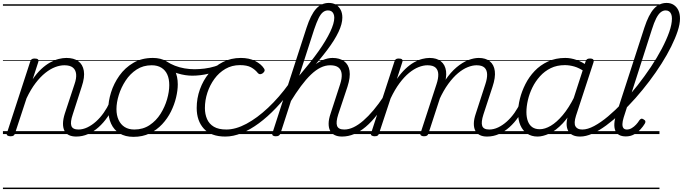

<svg xmlns="http://www.w3.org/2000/svg" viewBox="-20 -914 4656 1309"><path d="M500 17Q470 17 449.5 7Q429 -3 419 -23.5Q409 -44 409.5 -73Q410 -102 422 -140L488 -340Q502 -380 499 -409Q496 -438 476.5 -453.5Q457 -469 419 -469Q389 -469 356 -456.5Q323 -444 289 -417Q255 -390 222.5 -347.5Q190 -305 161 -244L82 -4Q79 6 72.5 10.5Q66 15 51 15Q39 15 31 10Q23 5 27 -6L186 -494Q190 -506 196.5 -510.5Q203 -515 216 -515Q233 -515 239 -509Q245 -503 241 -491L203 -374Q231 -415 261 -443Q291 -471 321.5 -488Q352 -505 380 -512Q408 -519 433 -519Q483 -519 513.5 -497Q544 -475 551.5 -431.5Q559 -388 537 -323L476 -134Q458 -81 466.5 -56Q475 -31 515 -31Q524 -31 528 -23.5Q532 -16 530.5 -7Q529 2 521.5 9.5Q514 17 500 17ZM0 365H646V375H0ZM0 -20H646V0H0ZM0 -505H646V-500H0ZM0 -885H646V-875H0Z M500 17Q489 17 484.5 9.5Q480 2 481.5 -7Q483 -16 491.5 -23.5Q500 -31 515 -31Q545 -31 575.5 -45.5Q606 -60 634.5 -85.5Q663 -111 687 -145Q711 -179 728 -217Q733 -228 741.5 -228Q750 -228 757 -220.5Q764 -213 760 -203Q741 -157 713.5 -117Q686 -77 652.5 -47Q619 -17 580.5 0Q542 17 500 17ZM646 365V375ZM646 -20V0ZM646 -505V-500ZM646 -885V-875Z M890 19Q834 19 795.5 -4.5Q757 -28 737.5 -70.5Q718 -113 718 -168Q718 -223 737 -284Q756 -345 794 -398.5Q832 -452 889 -485.5Q946 -519 1022 -519Q1076 -519 1114 -496.5Q1152 -474 1172 -433.5Q1192 -393 1192 -339Q1192 -298 1180.5 -249.5Q1169 -201 1145.5 -153.5Q1122 -106 1085.5 -67Q1049 -28 1000.5 -4.5Q952 19 890 19ZM896 -31Q955 -31 1000 -61Q1045 -91 1074.5 -138Q1104 -185 1119 -237Q1134 -289 1134 -334Q1134 -376 1120.5 -406Q1107 -436 1080 -452.5Q1053 -469 1014 -469Q956 -469 911.5 -440Q867 -411 836.5 -364.5Q806 -318 790 -266.5Q774 -215 774 -170Q774 -128 788.5 -96.5Q803 -65 830 -48Q857 -31 896 -31ZM646 365H1247V375H646ZM646 -20H1247V0H646ZM646 -505H1247V-500H646ZM646 -885H1247V-875H646Z M1291 -398Q1244 -398 1193.5 -413Q1143 -428 1098 -455Q1089 -461 1088 -469Q1087 -477 1092 -484.5Q1097 -492 1104 -495Q1111 -498 1118 -494Q1142 -478 1172.5 -466Q1203 -454 1237.5 -448Q1272 -442 1306 -442Q1338 -442 1374.5 -446.5Q1411 -451 1445 -461.5Q1479 -472 1504 -486Q1515 -492 1521.5 -486.5Q1528 -481 1527.5 -471.5Q1527 -462 1517 -457Q1457 -425 1401.5 -411.5Q1346 -398 1291 -398ZM1248 365V375ZM1248 -20V0ZM1248 -505V-500ZM1248 -885V-875Z M1516 17Q1419 17 1370 -36.5Q1321 -90 1321 -178Q1321 -244 1343 -305Q1365 -366 1404.5 -414.5Q1444 -463 1499.5 -491Q1555 -519 1622 -519Q1678 -519 1719 -498.5Q1760 -478 1780 -447Q1786 -438 1784 -431Q1782 -424 1772 -415Q1761 -408 1753 -408Q1745 -408 1738 -416Q1719 -440 1691.5 -455Q1664 -470 1616 -470Q1561 -470 1517 -444.5Q1473 -419 1442 -376.5Q1411 -334 1394 -282.5Q1377 -231 1377 -177Q1377 -136 1391.5 -102.5Q1406 -69 1438 -50Q1470 -31 1523 -31Q1533 -31 1537.5 -23.5Q1542 -16 1541 -6.5Q1540 3 1533.5 10Q1527 17 1516 17ZM1247 365H1782V375H1247ZM1247 -20H1782V0H1247ZM1247 -505H1782V-500H1247ZM1247 -885H1782V-875H1247Z M1517 17Q1506 17 1501 10Q1496 3 1496.5 -6.5Q1497 -16 1504 -23.5Q1511 -31 1523 -31Q1587 -31 1660 -70Q1733 -109 1808 -179.5Q1883 -250 1950 -343Q1959 -356 1967.5 -352Q1976 -348 1979 -337Q1982 -326 1975 -316Q1921 -240 1862.5 -178.5Q1804 -117 1745 -73.5Q1686 -30 1628 -6.5Q1570 17 1517 17ZM1782 365V375ZM1782 -20V0ZM1782 -505V-500ZM1782 -885V-875Z M2311 17Q2282 17 2261 6.5Q2240 -4 2230 -24Q2220 -44 2220.5 -73Q2221 -102 2234 -140L2299 -340Q2312 -380 2309.5 -409Q2307 -438 2288 -453.5Q2269 -469 2231 -469Q2198 -469 2165.5 -453Q2133 -437 2100 -405.5Q2067 -374 2032 -327Q1997 -280 1959 -218L1944 -246Q1988 -319 2028 -370.5Q2068 -422 2105.5 -455Q2143 -488 2178.5 -503.5Q2214 -519 2247 -519Q2295 -519 2325.5 -497Q2356 -475 2363 -431.5Q2370 -388 2349 -323L2286 -134Q2269 -81 2278 -56Q2287 -31 2327 -31Q2336 -31 2340 -23.5Q2344 -16 2342.5 -7Q2341 2 2333.5 9.5Q2326 17 2311 17ZM1860 15Q1848 15 1841 10.5Q1834 6 1837 -6L2070 -725Q2099 -814 2135 -854Q2171 -894 2222 -894Q2251 -894 2271 -881.5Q2291 -869 2302.5 -847Q2314 -825 2314 -794Q2314 -773 2307.5 -748.5Q2301 -724 2288 -696.5Q2275 -669 2256 -638.5Q2237 -608 2211 -573.5Q2185 -539 2153 -500.5Q2121 -462 2082 -419Q2043 -376 1997 -328L1892 -4Q1888 6 1881 10.5Q1874 15 1860 15ZM2020 -398Q2059 -444 2092 -485.5Q2125 -527 2151.5 -564.5Q2178 -602 2198 -635.5Q2218 -669 2231.5 -697.5Q2245 -726 2252 -750Q2259 -774 2259 -793Q2259 -808 2254 -819.5Q2249 -831 2239.5 -837Q2230 -843 2216 -843Q2197 -843 2181.5 -830.5Q2166 -818 2152 -789.5Q2138 -761 2122 -714ZM1782 365H2458V375H1782ZM1782 -20H2458V0H1782ZM1782 -505H2458V-500H1782ZM1782 -885H2458V-875H1782Z M2312 17Q2301 17 2296.5 9.5Q2292 2 2293.5 -7Q2295 -16 2303.5 -23.5Q2312 -31 2327 -31Q2358 -31 2390.5 -46.5Q2423 -62 2457 -91.5Q2491 -121 2526 -162.5Q2561 -204 2596 -257Q2603 -268 2612 -266.5Q2621 -265 2625.5 -257Q2630 -249 2624 -239Q2587 -178 2549.5 -130Q2512 -82 2473.5 -49.5Q2435 -17 2394.5 0Q2354 17 2312 17ZM2458 365V375ZM2458 -20V0ZM2458 -505V-500ZM2458 -885V-875Z M3300 17Q3271 17 3250.5 6.5Q3230 -4 3220 -24Q3210 -44 3210.5 -73Q3211 -102 3224 -140L3289 -340Q3302 -379 3301 -408Q3300 -437 3283 -453Q3266 -469 3229 -469Q3201 -469 3168.5 -456Q3136 -443 3102.5 -415Q3069 -387 3036.5 -342.5Q3004 -298 2975 -235H2951Q2979 -313 3015.5 -367Q3052 -421 3092.5 -455Q3133 -489 3172 -504Q3211 -519 3244 -519Q3291 -519 3319.5 -496Q3348 -473 3353.5 -429.5Q3359 -386 3338 -323L3276 -134Q3259 -81 3267.5 -56Q3276 -31 3315 -31Q3324 -31 3328.5 -23.5Q3333 -16 3331.5 -7Q3330 2 3322.5 9.5Q3315 17 3300 17ZM2534 15Q2522 15 2514 10Q2506 5 2510 -6L2669 -494Q2673 -506 2679 -510.5Q2685 -515 2698 -515Q2715 -515 2721 -509Q2727 -503 2723 -491L2686 -376Q2714 -416 2743.5 -444Q2773 -472 2802 -488.5Q2831 -505 2858 -512Q2885 -519 2909 -519Q2957 -519 2986 -496Q3015 -473 3021 -429.5Q3027 -386 3005 -323L2901 -4Q2898 6 2891.5 10.5Q2885 15 2870 15Q2859 15 2851 10Q2843 5 2847 -6L2956 -340Q2969 -379 2968 -408Q2967 -437 2949.5 -453Q2932 -469 2894 -469Q2866 -469 2834 -456.5Q2802 -444 2769 -417Q2736 -390 2704 -347Q2672 -304 2643 -243L2564 -4Q2561 6 2555 10.5Q2549 15 2534 15ZM2458 365H3447V375H2458ZM2458 -20H3447V0H2458ZM2458 -505H3447V-500H2458ZM2458 -885H3447V-875H2458Z M3301 17Q3290 17 3285.5 9.5Q3281 2 3282.5 -7Q3284 -16 3292.5 -23.5Q3301 -31 3316 -31Q3346 -31 3376.5 -45.5Q3407 -60 3435.5 -85.5Q3464 -111 3488 -145Q3512 -179 3529 -217Q3534 -228 3542.5 -228Q3551 -228 3558 -220.5Q3565 -213 3561 -203Q3542 -157 3514.5 -117Q3487 -77 3453.5 -47Q3420 -17 3381.5 0Q3343 17 3301 17ZM3447 365V375ZM3447 -20V0ZM3447 -505V-500ZM3447 -885V-875Z M3645 17Q3604 17 3574 -3Q3544 -23 3528 -59.5Q3512 -96 3512 -146Q3512 -190 3524.5 -240.5Q3537 -291 3562 -340.5Q3587 -390 3625 -430Q3663 -470 3715.5 -494.5Q3768 -519 3834 -519Q3872 -519 3911.5 -505Q3951 -491 3982 -467L3970 -423Q3929 -451 3895.5 -460.5Q3862 -470 3831 -470Q3777 -470 3735 -449.5Q3693 -429 3661.5 -394Q3630 -359 3609.5 -317Q3589 -275 3579 -231.5Q3569 -188 3569 -150Q3569 -114 3579 -87.5Q3589 -61 3609 -47Q3629 -33 3660 -33Q3695 -33 3735 -56.5Q3775 -80 3816.5 -129Q3858 -178 3896 -254L3909 -214Q3865 -124 3817 -73.5Q3769 -23 3724.5 -3Q3680 17 3645 17ZM3934 17Q3905 17 3884.5 7Q3864 -3 3853.5 -22.5Q3843 -42 3843 -69Q3843 -96 3854 -130L3972 -494Q3976 -506 3982.5 -510.5Q3989 -515 4002 -515Q4020 -515 4025 -507.5Q4030 -500 4026 -488L3907 -125Q3891 -74 3903.5 -52.5Q3916 -31 3949 -31Q3958 -31 3962 -23.5Q3966 -16 3964.5 -7Q3963 2 3955.5 9.5Q3948 17 3934 17ZM3447 365H4082V375H3447ZM3447 -20H4082V0H3447ZM3447 -505H4082V-500H3447ZM3447 -885H4082V-875H3447Z M3936 17Q3923 17 3919.5 9.5Q3916 2 3919 -7Q3922 -16 3930.5 -23.5Q3939 -31 3951 -31Q3986 -31 4031 -55Q4076 -79 4125.5 -120.5Q4175 -162 4226.5 -216Q4278 -270 4326.5 -332Q4375 -394 4417.5 -457.5Q4460 -521 4492 -582Q4524 -643 4542.5 -695.5Q4561 -748 4561 -787Q4561 -799 4569 -805.5Q4577 -812 4588 -812Q4599 -812 4607.5 -805.5Q4616 -799 4616 -787Q4616 -750 4600 -701.5Q4584 -653 4556 -596.5Q4528 -540 4490 -480Q4452 -420 4407 -360.5Q4362 -301 4312.5 -245Q4263 -189 4212.5 -142Q4162 -95 4113 -59Q4064 -23 4019 -3Q3974 17 3936 17ZM4082 365V375ZM4082 -20V0ZM4082 -505V-500ZM4082 -885V-875Z M4247 16Q4219 16 4201 6Q4183 -4 4175 -23.5Q4167 -43 4168.5 -71Q4170 -99 4181 -133L4373 -725Q4402 -814 4438 -854Q4474 -894 4525 -894Q4553 -894 4573.5 -880.5Q4594 -867 4605 -843.5Q4616 -820 4616 -788Q4616 -775 4607.5 -769Q4599 -763 4588 -763Q4577 -763 4569 -769Q4561 -775 4561 -788Q4561 -805 4556 -817.5Q4551 -830 4541.5 -836.5Q4532 -843 4518 -843Q4500 -843 4484 -830Q4468 -817 4453.5 -788.5Q4439 -760 4424 -712L4232 -113Q4224 -87 4223.5 -68.5Q4223 -50 4230.5 -40.5Q4238 -31 4254 -31Q4271 -31 4287 -40.5Q4303 -50 4316.5 -64.5Q4330 -79 4339 -94Q4344 -101 4351 -104Q4358 -107 4368 -100Q4379 -94 4380 -86.5Q4381 -79 4376 -71Q4365 -52 4346 -31.5Q4327 -11 4302.5 2.5Q4278 16 4247 16ZM4082 365H4476V375H4082ZM4082 -20H4476V0H4082ZM4082 -505H4476V-500H4082ZM4082 -885H4476V-875H4082Z"/></svg>

Font: Playwrite DK Loopet Guides
Style: Regular
Weight: 400
Designer: Veronika Burian, José Scaglione
Foundry: TypeTogether
Version: Version 1.003